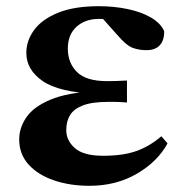

<svg xmlns="http://www.w3.org/2000/svg" viewBox="-20 -583 593 620"><path d="M269 17Q206 17 154.5 -0.5Q103 -18 72.5 -51.5Q42 -85 42 -133Q42 -170 65 -204Q88 -238 142.5 -261Q197 -284 291 -289V-280Q170 -285 117.5 -321.5Q65 -358 65 -412Q65 -452 90.5 -486.5Q116 -521 168 -542Q220 -563 299 -563Q347 -563 391 -554Q435 -545 466.5 -527Q498 -509 510 -483Q511 -454 496.5 -437.5Q482 -421 453 -421Q429 -421 408.5 -428.5Q388 -436 358 -471L292 -545L356 -547L385 -518Q357 -520 337 -521Q317 -522 300 -522Q255 -522 227 -496.5Q199 -471 199 -426Q199 -380 228.5 -350.5Q258 -321 326 -321Q342 -321 356.5 -321.5Q371 -322 390 -323V-252Q365 -254 352 -254Q339 -254 329 -254Q277 -254 247.5 -242.5Q218 -231 206 -211Q194 -191 194 -163Q194 -129 222 -104.5Q250 -80 313 -80Q378 -80 421 -95.5Q464 -111 501 -143L521 -120Q489 -61 422 -22Q355 17 269 17Z"/></svg>

Font: Noto Serif JP Black
Style: Regular
Weight: 900
Designer: Ryoko NISHIZUKA 西塚涼子 (kana & ideographs); Frank Grießhammer (Latin, Greek & Cyrillic); Wenlong ZHANG 张文龙 (bopomofo); San
Foundry: Adobe
Version: Version 2.003-H1;hotconv 1.1.1;makeotfexe 2.6.0